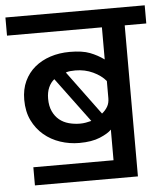

<svg xmlns="http://www.w3.org/2000/svg" viewBox="-61 -678 669 780"><g transform="rotate(-5 274.0 -288.0)"><path d="M50 -17H377V-142Q363 -127 329.5 -113Q296 -99 245 -99Q205 -99 167.5 -111.5Q130 -124 101 -148.5Q72 -173 54.5 -209Q37 -245 37 -293Q37 -336 52.5 -369Q68 -402 95 -424.5Q122 -447 158.5 -459Q195 -471 238 -471Q289 -471 320 -459Q351 -447 377 -428V-559H-10V-633H558V-559H470V57H50ZM378 -340Q359 -363 326 -378.5Q293 -394 254 -394Q243 -394 233 -393Q223 -392 215 -389L347 -210Q361 -221 369.5 -235.5Q378 -250 378 -270ZM134 -289Q134 -259 144 -237.5Q154 -216 170.5 -202.5Q187 -189 209 -183Q231 -177 255 -177Q266 -177 278 -179Q290 -181 301 -184L166 -366Q151 -354 142.5 -334.5Q134 -315 134 -289Z"/></g></svg>

Font: Ek Mukta Medium
Style: Regular
Weight: 500
Designer: Girish Dalvi and Yashodeep Gholap
Foundry: Ek Type
Version: Version 2.538;PS 1.002;hotconv 16.6.51;makeotf.lib2.5.65220;